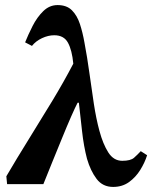

<svg xmlns="http://www.w3.org/2000/svg" viewBox="-20 -726 600 757"><path d="M426 11Q385 11 361 -20.5Q337 -52 323 -100Q310 -150 303.5 -209Q297 -268 291 -321H286Q277 -304 260.5 -266.5Q244 -229 224.5 -181Q205 -133 185.5 -85.5Q166 -38 151 0H8L5 -31Q46 -101 93 -176.5Q140 -252 186 -328Q232 -404 269 -475Q264 -528 248 -557.5Q232 -587 194 -587Q170 -587 145.5 -575.5Q121 -564 106 -545L79 -559Q91 -589 108.5 -623.5Q126 -658 150.5 -682Q175 -706 207 -706Q243 -706 263.5 -685.5Q284 -665 295 -631.5Q306 -598 313 -558Q324 -500 332.5 -438Q341 -376 350 -317Q359 -258 372 -210Q386 -158 407 -125Q428 -92 462 -92Q495 -92 508.5 -104Q522 -116 535 -130L560 -114Q551 -85 533 -56Q515 -27 488.5 -8Q462 11 426 11Z"/></svg>

Font: STIX Two Text
Style: Bold
Weight: 700
Designer: Ross Mills, John Hudson & Paul Hanslow, Tiro Typeworks Ltd; with prior portions MicroPress Inc., and Coen Hoffman.
Foundry: Tiro Typeworks Ltd
Version: Version 2.13 b171